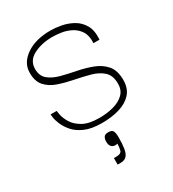

<svg xmlns="http://www.w3.org/2000/svg" viewBox="-151 -499 692 768"><g transform="rotate(-30 195.0 -114.5)"><path d="M196 10Q148 10 117.5 -3.5Q87 -17 70 -37Q53 -57 45 -76.5Q37 -96 35.5 -109.5Q34 -123 34 -123H62Q62 -122 65 -105Q68 -88 80.5 -66.5Q93 -45 120.5 -29Q148 -13 197 -13Q231 -13 261.5 -21Q292 -29 311 -47.5Q330 -66 329 -97Q329 -133 308 -152Q287 -171 254 -180Q221 -189 185 -196Q149 -203 116.5 -214Q84 -225 64 -247.5Q44 -270 45 -311Q46 -355 89 -384.5Q132 -414 201 -414Q223 -414 250 -409Q277 -404 301.5 -390.5Q326 -377 341 -351.5Q356 -326 353 -284H325Q327 -318 314 -338.5Q301 -359 280 -370Q259 -381 236 -384.5Q213 -388 195 -388Q145 -388 108 -369Q71 -350 71 -311Q71 -279 91.5 -262Q112 -245 144.5 -236.5Q177 -228 213 -221Q249 -214 281.5 -201.5Q314 -189 334.5 -165Q355 -141 355 -97Q355 -58 333.5 -34.5Q312 -11 276 -0.5Q240 10 196 10ZM166 185V155H177Q200 155 203.5 141Q207 127 207 112Q191 116 181.5 108.5Q172 101 172 82Q172 71 177 62.5Q182 54 198 54Q215 54 219.5 63.5Q224 73 224 93Q224 124 220.5 144.5Q217 165 207.5 175Q198 185 180 185Z"/></g></svg>

Font: Darker Grotesque Light Light
Style: Regular
Weight: 300
Version: Version 1.000;gftools[0.9.28]